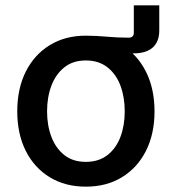

<svg xmlns="http://www.w3.org/2000/svg" viewBox="-20 -680 634 711"><path d="M296.9 -482.4V-547.9Q317.4 -547.9 336.4 -546.9Q355.5 -545.9 374.8 -544.2Q394 -542.5 414.1 -541.5Q434.1 -540.5 456.5 -540.5Q475.6 -540.5 475.6 -559.1V-660.2H569.8V-567.4Q569.8 -525.9 545.7 -504.2Q521.5 -482.4 474.6 -482.4Q432.1 -482.4 386 -482.4Q339.8 -482.4 296.9 -482.4ZM297.9 11.2Q221.2 11.2 164.1 -23.7Q106.9 -58.6 75.4 -121.3Q43.9 -184.1 43.9 -267.6Q43.9 -351.6 75.4 -414.6Q106.9 -477.5 164.1 -512.7Q221.2 -547.9 297.9 -547.9Q374.5 -547.9 431.6 -512.7Q488.8 -477.5 520.5 -414.6Q552.2 -351.6 552.2 -267.6Q552.2 -184.1 520.5 -121.3Q488.8 -58.6 431.6 -23.7Q374.5 11.2 297.9 11.2ZM297.9 -80.6Q345.7 -80.6 377.9 -105.7Q410.2 -130.9 426 -173.1Q441.9 -215.3 441.9 -267.6Q441.9 -320.3 426 -362.8Q410.2 -405.3 377.9 -430.7Q345.7 -456.1 297.9 -456.1Q250 -456.1 218.3 -430.7Q186.5 -405.3 170.4 -362.8Q154.3 -320.3 154.3 -267.6Q154.3 -215.3 170.4 -173.1Q186.5 -130.9 218.3 -105.7Q250 -80.6 297.9 -80.6Z"/></svg>

Font: V-Inter
Style: Medium-500
Weight: 500
Designer: Rasmus Andersson
Foundry: rsms
Version: Version 4.000;git-4146feb